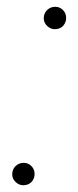

<svg xmlns="http://www.w3.org/2000/svg" viewBox="-20 -543 230 566"><path d="M141 -457Q129 -457 119 -466.5Q109 -476 109 -489Q109 -504 119 -513.5Q129 -523 143 -523Q156 -523 165.5 -513.5Q175 -504 175 -490Q175 -481 170.5 -473Q166 -465 158.5 -461Q151 -457 141 -457ZM48 3Q36 3 26 -6.5Q16 -16 16 -29Q16 -44 26 -53.5Q36 -63 50 -63Q63 -63 72.5 -53.5Q82 -44 82 -30Q82 -21 77.5 -13Q73 -5 65.5 -1Q58 3 48 3Z"/></svg>

Font: Montserrat Thin ExtraLight
Style: Italic
Weight: 250
Italic angle: -11.3°
Version: Version 9.000